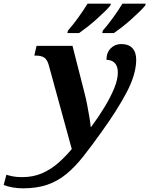

<svg xmlns="http://www.w3.org/2000/svg" viewBox="-188 -786 814 1046"><path d="M-64 240Q-92 240 -119.5 235Q-147 230 -168 222L-153 166Q-141 170 -120 174.5Q-99 179 -68 179Q-7 179 41 158Q89 137 128.5 102.5Q168 68 203 26L78 -430Q70 -460 54 -471.5Q38 -483 9 -483H-1L11 -536H207L273 -277Q280 -251 287 -214.5Q294 -178 299.5 -145Q305 -112 306 -95H309Q349 -149 381.5 -202.5Q414 -256 434 -304.5Q454 -353 454 -391Q454 -425 437.5 -442.5Q421 -460 392 -460Q392 -499 415 -522.5Q438 -546 472 -546Q513 -546 533.5 -523.5Q554 -501 554 -461Q554 -383 503.5 -286Q453 -189 365 -67Q311 9 265.5 66.5Q220 124 173 162.5Q126 201 69.5 220.5Q13 240 -64 240ZM372 -619Q400 -651 428.5 -690.5Q457 -730 479 -766H606L603 -756Q593 -743 572.5 -723Q552 -703 527.5 -681Q503 -659 478 -639.5Q453 -620 433 -606H369ZM182 -619Q210 -651 238.5 -690.5Q267 -730 289 -766H416L413 -756Q403 -743 382.5 -723Q362 -703 337.5 -681Q313 -659 288 -639.5Q263 -620 243 -606H179Z"/></svg>

Font: Noto Serif
Style: Bold Italic
Weight: 700
Italic angle: -12°
Designer: Monotype Design Team
Foundry: Monotype Imaging Inc.
Version: Version 2.013